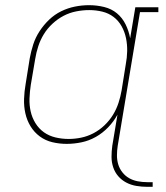

<svg xmlns="http://www.w3.org/2000/svg" viewBox="-20 -548 640 742"><path d="M549 174Q528 174 507 170.5Q486 167 468 157.5Q450 148 437 133Q424 118 417.5 98.5Q411 79 411 58Q411 37 414 15L434 -105Q420 -79 398.5 -56.5Q377 -34 350.5 -19Q324 -4 295 2Q266 8 238 8Q209 8 182 1.5Q155 -5 133.5 -21Q112 -37 98 -60Q84 -83 78 -110Q72 -137 73 -166Q74 -195 79 -223L95 -323Q100 -350 108.5 -376.5Q117 -403 133 -427.5Q149 -452 170 -472Q191 -492 216.5 -504.5Q242 -517 269.5 -522.5Q297 -528 324 -528Q354 -528 382.5 -521Q411 -514 432 -496.5Q453 -479 465.5 -453.5Q478 -428 483 -400L503 -520H592V-501H521L435 15Q432 34 432 52.5Q432 71 437 87.5Q442 104 453 118Q464 132 479 140.5Q494 149 512 152.5Q530 156 549 156H570V174ZM245 -11Q269 -11 293.5 -16Q318 -21 341 -33Q364 -45 383.5 -63.5Q403 -82 416.5 -104Q430 -126 438 -150.5Q446 -175 450 -199L466 -299Q471 -325 471.5 -350.5Q472 -376 467 -400.5Q462 -425 450 -446.5Q438 -468 419 -482.5Q400 -497 375.5 -503Q351 -509 325 -509Q300 -509 274.5 -504Q249 -499 226 -487Q203 -475 183 -456.5Q163 -438 149.5 -416Q136 -394 128 -369.5Q120 -345 116 -320L99 -220Q95 -194 94 -168Q93 -142 98.5 -117.5Q104 -93 117 -72Q130 -51 149.5 -37Q169 -23 194 -17Q219 -11 245 -11Z"/></svg>

Font: Iosevka Etoile Thin
Style: Italic
Weight: 100
Italic angle: -9°
Designer: Belleve Invis
Foundry: Belleve Invis
Version: Version 22.1.2; ttfautohint (v1.8.4)